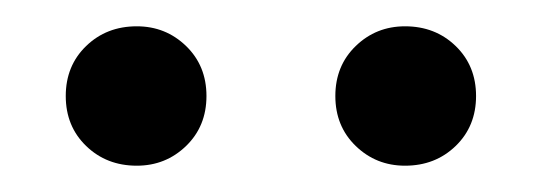

<svg xmlns="http://www.w3.org/2000/svg" viewBox="-20 -782 412 146"><path d="M84 -762Q106 -762 121.5 -747Q137 -732 137 -709Q137 -686 121.5 -671Q106 -656 84 -656Q61 -656 45.5 -671Q30 -686 30 -709Q30 -732 45.5 -747Q61 -762 84 -762ZM288 -762Q311 -762 326.5 -747Q342 -732 342 -709Q342 -686 326.5 -671Q311 -656 288 -656Q266 -656 250.5 -671Q235 -686 235 -709Q235 -732 250.5 -747Q266 -762 288 -762Z"/></svg>

Font: FiraGO Book
Style: Regular
Weight: 350
Designer: bBox Type
Foundry: bBox Type GmbH
Version: Version 1.001;PS 001.001;hotconv 1.0.88;makeotf.lib2.5.64775